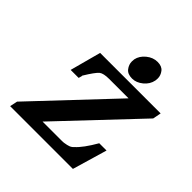

<svg xmlns="http://www.w3.org/2000/svg" viewBox="-154 -668 783 783"><g transform="rotate(45 237.0 -276.5)"><path d="M291 -431Q265 -431 253 -446.5Q241 -462 241 -480Q241 -486 242 -493Q247 -517 269 -535Q291 -553 317 -553Q342 -553 353.5 -538Q365 -523 365 -506Q365 -500 364 -493Q359 -467 337 -449Q315 -431 291 -431ZM26 -33 338 -364H226Q194 -364 181 -354Q167 -342 139 -296Q139 -295 139 -293L136 -282Q135 -280 135 -279H89L125 -413H474L467 -377L157 -49H265Q279 -49 282 -50Q296 -52 305.5 -55.5Q315 -59 322 -67Q349 -91 383 -150H425L381 0H19Z"/></g></svg>

Font: New Athena Unicode
Style: Bold Italic
Weight: 700
Designer: J. Rusten 1997; rev. by R. Hancock 2001, 2002, rev. by D. Mastronarde 2002-2021
Foundry: Society for Classical Studies (formerly American Philological Association)
Version: Version 5.008